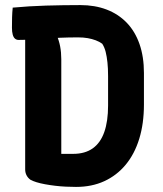

<svg xmlns="http://www.w3.org/2000/svg" viewBox="-20 -730 640 755"><path d="M546 -319Q546 -244 527.5 -184Q509 -124 474 -82Q439 -40 390 -17.5Q341 5 279 5Q260 5 239 4Q218 3 197 0.5Q176 -2 157 -5.5Q138 -9 123.5 -13.5Q109 -18 100 -23Q90 -30 84.5 -40.5Q79 -51 79 -64Q79 -133 79 -202Q79 -271 79 -340Q79 -409 79 -478Q79 -547 79 -617H213L203 -591Q212 -571 216.5 -547.5Q221 -524 221 -497Q221 -451 221 -404.5Q221 -358 221 -311.5Q221 -265 221 -218.5Q221 -172 221 -125Q228 -125 236 -125Q244 -125 252 -125Q260 -125 268 -125Q314 -125 344.5 -146.5Q375 -168 390 -210.5Q405 -253 405 -315V-431Q405 -461 402.5 -484.5Q400 -508 395.5 -526Q391 -544 382 -558Q371 -566 356.5 -571.5Q342 -577 325 -580Q308 -583 287 -583Q249 -583 215 -581.5Q181 -580 151.5 -578Q122 -576 97.5 -574.5Q73 -573 53 -573Q45 -573 39 -578Q33 -583 30 -594Q27 -605 27 -621Q27 -642 27.5 -661.5Q28 -681 30 -700Q62 -703 94.5 -705Q127 -707 160.5 -708Q194 -709 228.5 -709.5Q263 -710 296 -710Q353 -710 399 -692.5Q445 -675 478 -641Q511 -607 528.5 -557Q546 -507 546 -443Z"/></svg>

Font: Rec Mono Semicasual
Style: Bold
Weight: 700
Version: Version 1.085; ttfautohint (v1.8.4.7-5d5b)